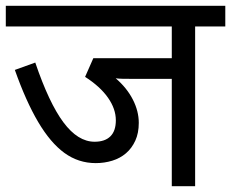

<svg xmlns="http://www.w3.org/2000/svg" viewBox="-20 -642 797 662"><path d="M756.8 -550.8H652.8V0H572.3V-370.1H435.1Q416.5 -370.1 402.3 -370.4Q388.2 -370.6 378.9 -372.1Q417.5 -338.9 438 -298.8Q458.5 -258.8 458.5 -218.3Q458.5 -183.1 446.5 -157Q434.6 -130.9 414.3 -113.5Q394 -96.2 366.9 -87.9Q339.8 -79.6 310.1 -79.6Q250.5 -79.6 202.1 -114.7Q153.8 -149.9 111.6 -221.4Q69.3 -293 31.2 -400.9L101.6 -426.3Q148.9 -287.1 198.7 -220.2Q248.5 -153.3 306.2 -153.3Q341.8 -153.3 360.6 -171.9Q379.4 -190.4 379.4 -227.1Q379.4 -266.6 352.3 -305.2Q325.2 -343.8 273.4 -377L301.8 -441.4H572.3V-550.8H0V-622.1H756.8Z"/></svg>

Font: Noto Sans Devanagari UI
Style: Regular
Weight: 400
Designer: Monotype Design Team
Foundry: Monotype Imaging Inc.
Version: Version 1.06